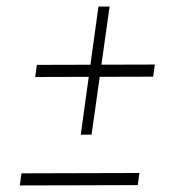

<svg xmlns="http://www.w3.org/2000/svg" viewBox="-20 -647 531 586"><path d="M226.5 -236 280.5 -627H314.5L259.5 -236ZM40.5 -81 45.5 -118 405.5 -119 400.5 -82ZM87.5 -412 92.5 -449 452.5 -450 447.5 -413Z"/></svg>

Font: Public Sans Thin Thin
Style: Italic
Weight: 250
Italic angle: -8°
Version: Version 2.001